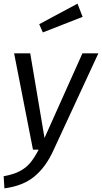

<svg xmlns="http://www.w3.org/2000/svg" viewBox="-29 -817 557 1048"><path d="M262 5Q221 95 158.5 146.5Q96 198 -5 211L-9 145Q45 135 78.5 117.5Q112 100 135 73Q158 46 182 0H151L48 -526H136L214 -64L421 -526H508ZM394 -797 422 -725 205 -640 185 -685Z"/></svg>

Font: Fira Sans TEST Book
Style: Italic
Weight: 350
Italic angle: -8°
Designer: Carrois Corporate & Edenspiekermann AG
Foundry: Carrois Corporate GbR & Edenspiekermann AG
Version: Version 4.201